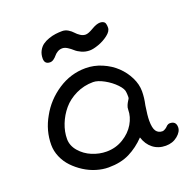

<svg xmlns="http://www.w3.org/2000/svg" viewBox="-136 -898 1020 1040"><g transform="rotate(-20 373.5 -378.0)"><path d="M212.9 -630.9Q181.2 -630.9 181.2 -663.6Q181.2 -688.5 191.4 -707.5Q201.7 -726.6 217 -737.5Q232.4 -748.5 253.2 -755.6Q273.9 -762.7 292.7 -765.1Q311.5 -767.6 331.1 -767.6Q348.6 -767.6 364.5 -758.1Q380.4 -748.5 390.6 -736.8Q400.9 -725.1 415.5 -715.6Q430.2 -706.1 445.3 -706.1Q460.9 -706.1 490 -723.4Q519 -740.7 539.1 -740.7Q548.3 -740.7 554.9 -737.8Q561.5 -734.9 564.7 -731.2Q567.9 -727.5 569.3 -720.9Q570.8 -714.4 571 -710.7Q571.3 -707 571.3 -700.2Q571.3 -679.7 545.2 -659.7Q519 -639.6 488 -628.7Q457 -617.7 437 -617.7Q412.1 -617.7 390.6 -627.4Q369.1 -637.2 356.7 -648.7Q344.2 -660.2 328.9 -669.9Q313.5 -679.7 299.3 -679.7Q284.2 -679.7 271.7 -672.1Q259.3 -664.6 252 -655.3Q244.6 -646 234.1 -638.4Q223.6 -630.9 212.9 -630.9ZM64.9 -208Q64.9 -290.5 107.4 -364.3Q148.4 -439 221.7 -487.3Q294.9 -535.6 380.4 -535.6Q429.2 -535.6 475.3 -515.9Q521.5 -496.1 554.2 -464.8Q586.9 -433.6 606.7 -393.6Q626.5 -353.5 626.5 -313.5Q626.5 -276.4 617.2 -234.9Q608.4 -178.7 608.4 -150.4Q608.4 -107.4 620.8 -89.6Q633.3 -71.8 657.2 -71.8Q663.1 -71.8 672.1 -77.1Q681.2 -82.5 683.6 -85.4Q689 -90.8 690.9 -92.5Q692.9 -94.2 697.8 -96.7Q702.6 -99.1 708 -99.1Q743.7 -99.1 743.7 -63.5Q743.7 -38.1 715.6 -14.9Q687.5 8.3 647.5 8.3Q605 8.3 574.2 -15.6Q543.5 -39.6 530.3 -82Q488.3 -38.1 437.5 -12.7Q386.7 12.7 316.4 12.7Q281.7 12.7 245.6 1.7Q209.5 -9.3 177.5 -29.8Q145.5 -50.3 120.1 -76.9Q94.7 -103.5 79.8 -137.9Q64.9 -172.4 64.9 -208ZM156.2 -209Q156.2 -170.4 184.1 -137.9Q211.9 -105.5 252.7 -88.6Q293.5 -71.8 335.4 -71.8Q388.2 -71.8 431.9 -98.4Q475.6 -125 498.8 -164.6Q522 -204.1 522 -245.1Q522 -251.5 523.2 -257.6Q524.4 -263.7 527.3 -270Q530.3 -276.4 532 -280Q533.7 -283.7 538.3 -290.8Q543 -297.9 543.9 -299.8Q545.9 -302.7 546.1 -310.1Q546.4 -317.4 545.7 -326.2Q544.9 -335 544.9 -335.4Q544.9 -356 518.6 -383.5Q492.2 -411.1 456.1 -430.9Q419.9 -450.7 394 -450.7Q340.8 -450.7 294.7 -428.5Q248.5 -406.2 219 -371.1Q189.5 -335.9 172.9 -293.5Q156.2 -251 156.2 -209Z"/></g></svg>

Font: Short Stack
Style: Regular
Weight: 400
Designer: James Grieshaber
Foundry: James Grieshaber
Version: Version 1.002